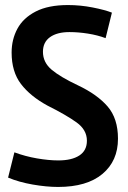

<svg xmlns="http://www.w3.org/2000/svg" viewBox="-20 -730 506 760"><path d="M423 -680 398 -579Q366 -591 328 -597Q290 -603 255 -603Q206 -603 178 -583Q150 -563 150 -525Q150 -483 184.5 -454Q219 -425 289 -392Q365 -356 406 -308.5Q447 -261 447 -181Q447 -93 385.5 -41.5Q324 10 210 10Q164 10 109.5 0.5Q55 -9 12 -27L37 -127Q80 -111 126.5 -103Q173 -95 211 -95Q264 -95 294 -114.5Q324 -134 324 -173Q324 -216 283 -245.5Q242 -275 168 -312Q100 -349 63 -397.5Q26 -446 26 -522Q26 -574 49 -616.5Q72 -659 121.5 -684.5Q171 -710 249 -710Q298 -710 346.5 -700.5Q395 -691 423 -680Z"/></svg>

Font: Georama Semi Condensed SemiBold
Style: Regular
Weight: 600
Width: 4
Designer: Jean-Baptiste Levee
Foundry: Production Type
Version: Version 1.000